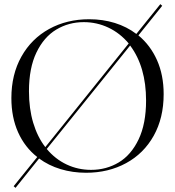

<svg xmlns="http://www.w3.org/2000/svg" viewBox="-20 -820 846 928"><path d="M169 -54 55 88 46 80 160 -61Q100 -108 67.5 -180.5Q35 -253 35 -346Q35 -460 83.5 -546.5Q132 -633 217.5 -680Q303 -727 411 -727Q477 -727 535 -709Q593 -691 639 -656L755 -800L764 -792L649 -649Q707 -601 739 -529Q771 -457 771 -365Q771 -250 723 -164Q675 -78 589.5 -31.5Q504 15 396 15Q331 15 273 -2.5Q215 -20 169 -54ZM199 -109 602 -610Q560 -660 504 -686.5Q448 -713 385 -713Q312 -713 252 -677Q192 -641 156 -566Q120 -491 120 -379Q120 -295 140.5 -226.5Q161 -158 199 -109ZM420 1Q494 1 554 -35Q614 -71 650 -146.5Q686 -222 686 -334Q686 -497 609 -600L206 -100Q247 -51 302 -25Q357 1 420 1Z"/></svg>

Font: Nyght Serif Light
Style: Regular
Weight: 300
Designer: Maksym Kobuzan
Version: Version 0.410